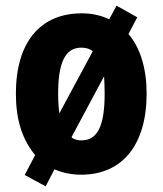

<svg xmlns="http://www.w3.org/2000/svg" viewBox="-20 -699 574 677"><path d="M497 -369C497 -457 475 -530 433 -579L464 -638L391 -679L365 -631C336 -645 304 -652 268 -652C122 -652 36 -550 36 -369C36 -279 57 -209 104 -152L67 -82L141 -42L172 -102C200 -90 231 -83 266 -83C412 -83 497 -189 497 -369ZM185 -368C185 -479 210 -531 267 -531C283 -531 297 -527 307 -518L189 -299C187 -317 185 -341 185 -368ZM349 -369C349 -259 326 -204 267 -204C254 -204 241 -207 232 -215L347 -430C348 -412 349 -392 349 -369Z"/></svg>

Font: Noto Sans Kannada UI Condensed ExtraBold
Style: Regular
Weight: 800
Width: 3
Designer: Jelle Bosma - Monotype Design Team
Foundry: Monotype Imaging Inc.
Version: Version 2.005